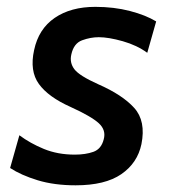

<svg xmlns="http://www.w3.org/2000/svg" viewBox="-20 -529 499 560"><path d="M200.5 11.5Q138.5 11.5 90 -3.2Q41.5 -18 9.5 -39L36.5 -134.5Q68 -111 108.2 -94.5Q148.5 -78 198 -78Q229.5 -78 252.5 -86.2Q275.5 -94.5 282.5 -122.5Q290 -149.5 268.2 -169.5Q246.5 -189.5 186 -217Q121 -246 93.5 -284Q66 -322 79.5 -383Q92.5 -444.5 139.5 -476.8Q186.5 -509 258 -509Q312.5 -509 358.8 -497Q405 -485 435.5 -466.5L409.5 -375Q379.5 -397 338 -408.8Q296.5 -420.5 268 -420.5Q244 -420.5 219.5 -411.5Q195 -402.5 188 -370Q182.5 -346 197 -327Q211.5 -308 266 -283.5Q337 -252.5 371.5 -214.2Q406 -176 392.5 -108.5Q381 -53.5 333.8 -21Q286.5 11.5 200.5 11.5Z"/></svg>

Font: Commissioner Medium
Style: Italic
Weight: 500
Italic angle: -12°
Designer: Kostas Bartsokas
Foundry: Kostas Bartsokas
Version: Version 1.000; ttfautohint (v1.8.3)